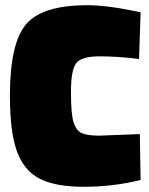

<svg xmlns="http://www.w3.org/2000/svg" viewBox="-20 -703 573 736"><path d="M519 -13Q413 13 302 13Q191 13 131 -18.5Q71 -50 44.5 -124Q18 -198 18 -337Q18 -536 79.5 -609.5Q141 -683 314 -683Q386 -683 484 -663L519 -656L513 -477Q431 -487 361.5 -487Q292 -487 272 -460.5Q252 -434 252 -351Q252 -268 261.5 -236Q271 -204 292 -193.5Q313 -183 360 -183L516 -189Z"/></svg>

Font: Titillium Web
Style: Black
Weight: 900
Version: Version 1.001;PS 35.000;hotconv 1.0.70;makeotf.lib2.5.55311